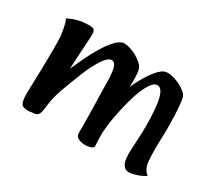

<svg xmlns="http://www.w3.org/2000/svg" viewBox="-86 -526 757 687"><g transform="rotate(30 292.5 -183.0)"><path d="M247.1 -304.7Q239.3 -304.7 230 -296.4Q220.7 -288.1 211.9 -273.9Q203.1 -259.8 194.3 -242.7Q185.5 -225.6 178.7 -208Q162.1 -167 146.5 -124Q130.9 -81.1 127.9 -49.8Q127 -46.9 127 -44.4Q127 -42 127 -40Q126 -38.1 126 -34.2Q124 -20.5 120.6 -12.2Q117.2 -3.9 106.4 -1Q94.7 1 83 2Q71.3 2.9 60.5 0Q53.7 -2 50.3 -7.3Q46.9 -12.7 45.4 -20Q43.9 -27.3 43.5 -34.2Q43 -41 43 -45.9Q43 -51.8 43.9 -82.5Q44.9 -113.3 45.9 -152.3Q46.9 -191.4 46.9 -229Q46.9 -266.6 45.9 -286.1Q43.9 -299.8 42 -311.5Q40 -322.3 37.6 -333Q35.2 -343.8 30.3 -351.6Q41 -357.4 51.8 -361.3Q62.5 -365.2 71.3 -367.2Q82 -370.1 90.8 -371.1Q114.3 -373 127.4 -371.1Q140.6 -369.1 140.6 -350.6Q140.6 -334 138.2 -299.3Q135.7 -264.6 132.8 -203.1Q143.6 -227.5 158.2 -258.3Q172.9 -289.1 189.5 -315.9Q206.1 -342.8 223.6 -360.8Q241.2 -378.9 256.8 -378.9Q267.6 -378.9 281.7 -374.5Q295.9 -370.1 308.6 -362.8Q321.3 -355.5 331.5 -346.7Q341.8 -337.9 345.7 -329.1Q349.6 -319.3 350.6 -298.8Q351.6 -278.3 350.6 -252.9Q358.4 -271.5 368.2 -289.1Q377.9 -306.6 388.2 -321.8Q398.4 -336.9 409.2 -347.7Q419.9 -358.4 428.7 -362.3Q440.4 -367.2 457 -364.3Q473.6 -361.3 489.7 -354Q505.9 -346.7 518.1 -336.9Q530.3 -327.1 533.2 -318.4Q536.1 -308.6 538.1 -288.1Q540 -267.6 541 -243.2Q542 -218.8 542 -192.9Q542 -167 541 -147.5Q539.1 -90.8 542 -58.1Q544.9 -25.4 565.4 -9.8Q551.8 -1 540 3.4Q528.3 7.8 519.5 9.8Q508.8 12.7 501 12.7Q490.2 12.7 483.4 7.3Q476.6 2 472.7 -6.8Q468.8 -15.6 467.8 -26.4Q466.8 -37.1 466.8 -47.9Q466.8 -57.6 468.3 -80.6Q469.7 -103.5 470.7 -132.8Q471.7 -162.1 470.7 -192.9Q469.7 -223.6 466.3 -249.5Q462.9 -275.4 455.1 -292Q447.3 -308.6 433.6 -308.6Q421.9 -308.6 411.1 -294.4Q400.4 -280.3 390.6 -257.3Q380.9 -234.4 373.5 -206.5Q366.2 -178.7 360.4 -151.4Q354.5 -124 351.6 -101.1Q348.6 -78.1 348.6 -64.5L347.7 -73.2Q347.7 -54.7 348.1 -39.1Q348.6 -23.4 349.6 -7.8Q350.6 -2 338.9 2.4Q327.1 6.8 313 6.3Q298.8 5.9 287.1 0Q275.4 -5.9 275.4 -19.5Q275.4 -29.3 275.4 -48.8Q275.4 -68.4 274.9 -92.8Q274.4 -117.2 273.9 -144Q273.4 -170.9 272.5 -195.3Q272.5 -213.9 272 -233.4Q271.5 -252.9 269.5 -269Q267.6 -285.2 262.2 -294.9Q256.8 -304.7 247.1 -304.7Z"/></g></svg>

Font: Rancho
Style: Regular
Weight: 400
Designer: Font Diner, Inc
Foundry: Font Diner, Inc
Version: Version 1.000